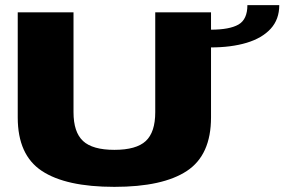

<svg xmlns="http://www.w3.org/2000/svg" viewBox="-20 -723 1106 747"><path d="M425 4Q236.5 4 142.8 -58Q49 -120 49 -266V-675H266V-286.5Q266 -209 303 -174.5Q340 -140 425 -140Q510 -140 547 -174.2Q584 -208.5 584 -286.5V-675H801V-266Q801 -120 707.2 -58Q613.5 4 425 4ZM799.5 -607.5Q873 -607.5 907.8 -627.5Q942.5 -647.5 942.5 -703H1066.5Q1066.5 -647.5 1033 -611Q999.5 -574.5 939.5 -556.5Q879.5 -538.5 799.5 -538.5Z"/></svg>

Font: Anybody ExtraExpanded ExtraBold
Style: Regular
Weight: 800
Width: 8
Designer: Tyler Finck
Foundry: Etcetera Type Company
Version: Version 1.010; ttfautohint (v1.8.3) -l 8 -r 50 -G 200 -x 14 